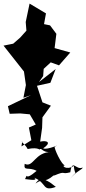

<svg xmlns="http://www.w3.org/2000/svg" viewBox="-65 -1002 489 1090"><path d="M61 -199C51 -197 79 -183 92 -156C157 -170 168 -144 157 -153C175 -167 172 -133 228 -139C131 -140 125 -47 75 -72C68 -27 97 -57 143 -32C65 35 99 -33 77 15C76 13 160 30 129 7C203 36 172 88 252 59C175 -6 152 16 137 40C177 8 184 41 238 -5C303 -27 257 -23 242 -5C314 -36 278 -9 334 -24C346 -104 366 -33 404 -51C406 -41 371 -33 332 14C379 -43 360 5 354 -60C308 -32 280 -66 306 -63C285 -61 239 -166 246 -169C292 -192 203 -147 180 -160C227 -191 207 -207 163 -198L174 -276L176 -336L224 -402L176 -421L145 -515L221 -532L251 -610L156 -536L180 -570L183 -611L223 -648L270 -631L334 -704L245 -729L255 -810L219 -858L185 -865L196 -926L102 -982H103L81 -877L85 -828L49 -788L10 -754L-45 -743L71 -596L82 -519L68 -447L111 -462L-20 -399L-10 -356L50 -358L104 -353L138 -295L99 -278L113 -206L57 -171Z"/></svg>

Font: Hussar Lance
Style: ExBd
Weight: 700
Foundry: Cannot Into Space Fonts, PlusOne Fonts
Version: Version 2.270